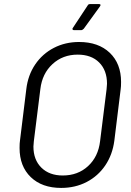

<svg xmlns="http://www.w3.org/2000/svg" viewBox="-20 -914 643 942"><path d="M76 -188Q76 -212 78 -224L109 -476Q117 -545 152.5 -597.5Q188 -650 244 -679Q300 -708 368 -708Q463 -708 518.5 -655Q574 -602 574 -512Q574 -488 572 -476L541 -224Q532 -155 496.5 -102.5Q461 -50 405 -21Q349 8 280 8Q186 8 131 -45Q76 -98 76 -188ZM471 -221 503 -477Q505 -495 505 -503Q505 -569 466.5 -607.5Q428 -646 361 -646Q288 -646 237.5 -599.5Q187 -553 178 -477L146 -221Q144 -203 144 -195Q144 -130 183 -91.5Q222 -53 288 -53Q362 -53 412 -99Q462 -145 471 -221ZM338 -778 410 -887Q413 -894 422 -894H466Q472 -894 473 -890.5Q474 -887 470 -882L391 -773Q384 -766 378 -766H343Q338 -766 336 -769.5Q334 -773 338 -778Z"/></svg>

Font: Barlow
Style: Italic
Weight: 400
Italic angle: -7°
Designer: Jeremy Tribby
Foundry: Tribby Type
Version: Version 1.408